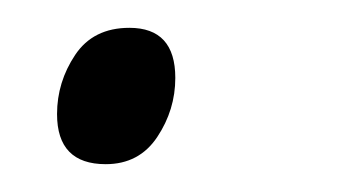

<svg xmlns="http://www.w3.org/2000/svg" viewBox="-20 -109 253 138"><path d="M56 9Q21 9 21 -27Q21 -50 34 -69.5Q47 -89 73 -89Q106 -89 106 -53Q106 -30 93 -10.5Q80 9 56 9Z"/></svg>

Font: Noto Sans SemiCondensed Light
Style: Italic
Weight: 300
Width: 4
Italic angle: -12°
Designer: Monotype Design Team
Foundry: Monotype Imaging Inc.
Version: Version 2.013; ttfautohint (v1.8.4.7-5d5b)